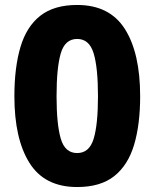

<svg xmlns="http://www.w3.org/2000/svg" viewBox="-20 -744 623 774"><path d="M545 -356Q545 -242 520.5 -160Q496 -78 440.5 -34Q385 10 291 10Q160 10 99 -87Q38 -184 38 -356Q38 -472 62.5 -554.5Q87 -637 142.5 -680.5Q198 -724 291 -724Q422 -724 483.5 -627Q545 -530 545 -356ZM208 -356Q208 -243 225 -185Q242 -127 291 -127Q340 -127 357.5 -184.5Q375 -242 375 -356Q375 -471 357.5 -529Q340 -587 291 -587Q242 -587 225 -529Q208 -471 208 -356Z"/></svg>

Font: Noto Sans Lao Looped ExtraBold
Style: Regular
Weight: 800
Designer: Mark Frömberg, Ben Mitchell
Foundry: The Fontpad Ltd
Version: Version 1.002; ttfautohint (v1.8.4.7-5d5b)